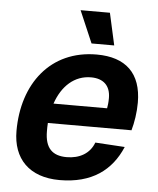

<svg xmlns="http://www.w3.org/2000/svg" viewBox="-53 -777 685 835"><g transform="rotate(5 289.5 -360.0)"><path d="M325 -592H424L393 -732H265ZM238 12C379 12 464 -52 508 -156L379 -164C361 -115 316 -90 260 -90C198 -90 165 -121 165 -195C165 -207 165 -220 166 -231H531C541 -266 548 -310 548 -353C548 -481 479 -546 352 -546C150 -546 33 -391 33 -185C33 -64 105 12 238 12ZM336 -445C389 -445 421 -417 421 -362C421 -342 419 -329 417 -317H183C210 -396 264 -445 336 -445Z"/></g></svg>

Font: Geist SemiBold
Style: Italic
Weight: 600
Italic angle: -12°
Designer: Basement.studio, Andrés Briganti, Mateo Zaragoza
Foundry: Basement.studio, Vercel, Andrés Briganti, Guido Ferreyra, Mateo Zaragoza
Version: Version 1.500